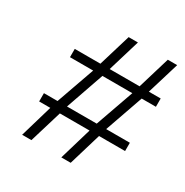

<svg xmlns="http://www.w3.org/2000/svg" viewBox="-141 -707 795 823"><g transform="rotate(30 257.0 -295.5)"><path d="M514.2 -390.6H443.8L377.4 -201.2H494.6V-160.2H365.7L317.9 0H271.5L318.8 -160.2H171.9L123.5 0H77.6L124.5 -160.2H69.3V-201.2H136.7L203.6 -390.6H88.9V-431.6H215.8L263.7 -590.8H309.6L261.7 -431.6H409.7L457.5 -590.8H503.9L455.6 -431.6H514.2ZM397.5 -390.6H249.5L183.6 -201.2H330.6Z"/></g></svg>

Font: Meera
Style: Regular
Weight: 400
Designer: Hussain KH and Suresh P for Swathanthra Malayalam Computing (SMC)
Version: Version 7.0.0+20221109